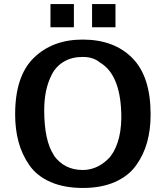

<svg xmlns="http://www.w3.org/2000/svg" viewBox="-20 -911 832 951"><path d="M436 -776V-891H552V-776ZM230 -776V-891H346V-776ZM55 -345Q55 -535 148 -625Q241 -715 389 -715Q545 -715 635.5 -623.5Q726 -532 726 -344Q726 -268 708.5 -205.5Q691 -143 653.5 -91Q616 -39 549 -9.5Q482 20 391 20Q298 20 230.5 -9.5Q163 -39 126 -92Q89 -145 72 -207.5Q55 -270 55 -345ZM199 -365Q199 -214 247 -142H246Q298 -69 390 -69Q423 -69 454.5 -82Q486 -95 515 -123Q544 -151 562 -203.5Q580 -256 581 -327Q581 -535 479 -599V-598Q445 -629 390 -629Q336 -629 297 -606Q258 -583 237.5 -543.5Q217 -504 208 -460Q199 -416 199 -365Z"/></svg>

Font: Coval
Style: ExtraBold
Weight: 800
Foundry: Context Ltd
Version: Version 001.000